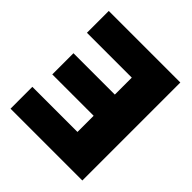

<svg xmlns="http://www.w3.org/2000/svg" viewBox="-195 -868 1008 1008"><g transform="rotate(45 308.5 -364.0)"><path d="M571.8 -727.5V0H38.6V-162.1H373.5V-282.2H66.4V-439.5H373.5V-565.4H40.5V-727.5Z"/></g></svg>

Font: Inter 18pt Black
Style: Regular
Weight: 900
Designer: Rasmus Andersson
Foundry: rsms
Version: Version 4.001;git-66647c0bb